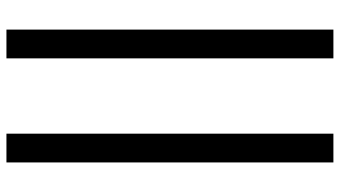

<svg xmlns="http://www.w3.org/2000/svg" viewBox="-234 -576 983 554"><g transform="rotate(90 257.0 -299.5)"><path d="M65.9 172.9V-770.5H148.9V172.9ZM366.2 172.9V-770.5H449.2V172.9Z"/></g></svg>

Font: Lato-SemiBold
Style: Regular
Weight: 500
Designer: Lukasz Dziedzic with Adam Twardoch and Botio Nikoltchev
Foundry: tyPoland Lukasz Dziedzic
Version: ""